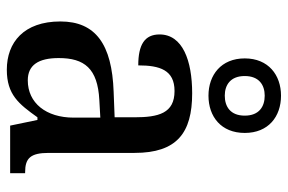

<svg xmlns="http://www.w3.org/2000/svg" viewBox="-164 -690 864 577"><g transform="rotate(90 268.5 -402.0)"><path d="M268 -596C331 -596 380 -634 380 -705C380 -776 331 -814 268 -814C206 -814 156 -776 156 -705C156 -634 206 -596 268 -596ZM268 -645C236 -645 209 -662 209 -705C209 -748 236 -765 268 -765C301 -765 328 -748 328 -705C328 -662 301 -645 268 -645ZM190 10C265 10 293 -26 333 -82H341L358 0H501V-45H498C456 -45 440 -61 440 -116V-374C440 -501 380 -547 261 -547C162 -547 84 -518 84 -449C84 -404 115 -385 177 -385C177 -450 191 -494 254 -494C321 -494 333 -446 333 -373V-314L256 -311C114 -306 45 -257 45 -151C45 -41 108 10 190 10ZM222 -53C176 -53 155 -85 155 -146C155 -223 186 -263 281 -268L334 -271V-191C334 -108 290 -53 222 -53Z"/></g></svg>

Font: Noto Serif Bengali SemiCondensed
Style: Regular
Weight: 400
Width: 4
Designer: Juan Bruce, Universal Thirst, Indian Type Foundry and the Monotype Design Team.
Foundry: Monotype Imaging Inc.
Version: Version 2.003